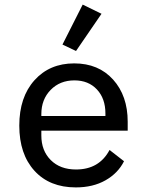

<svg xmlns="http://www.w3.org/2000/svg" viewBox="-20 -804 640 836"><path d="M422 -744 311 -582 252 -610 340 -784ZM310 12Q196 12 130 -60.5Q64 -133 64 -257Q64 -381 130 -454.5Q196 -528 303 -528Q409 -528 472.5 -457.5Q536 -387 536 -274V-235H160V-214Q160 -148 201 -107Q242 -66 311 -66Q412 -66 457 -151L520 -102Q494 -50 439.5 -19Q385 12 310 12ZM304 -454Q241 -454 200.5 -412.5Q160 -371 160 -307V-299H439V-310Q439 -375 402 -414.5Q365 -454 304 -454Z"/></svg>

Font: IBM Plex Mono Text
Style: Regular
Weight: 450
Designer: Mike Abbink, Paul van der Laan, Pieter van Rosmalen
Foundry: Bold Monday
Version: Version 2.000